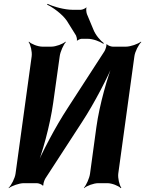

<svg xmlns="http://www.w3.org/2000/svg" viewBox="-20 -954 756 1000"><path d="M524 -687 333 -392C268 -293 196 -155 162 -72L166 -71C200 -154 241 -302 257 -418L291 -661C294 -685 311 -722 323 -735L321 -737C308 -725 271 -711 247 -711H201C177 -711 142 -725 131 -737L129 -735C139 -722 148 -685 145 -661L61 -50C58 -26 39 11 25 24L26 26C41 14 80 0 104 0H172C181 0 200 7 202 13L206 11C204 5 211 -16 216 -24L407 -318C472 -417 543 -555 577 -638L574 -639C540 -556 498 -408 482 -292L449 -50C446 -26 429 11 417 24L418 26C431 14 468 0 492 0H539C563 0 598 14 609 26L612 24C602 11 593 -26 596 -50L680 -661C683 -685 702 -722 716 -735L714 -737C699 -725 660 -711 636 -711H567C558 -711 539 -718 537 -724L534 -722C536 -716 529 -695 524 -687ZM466 -801 433 -880C430 -887 427 -908 431 -914L429 -915C425 -910 408 -903 401 -903H358C317 -903 258 -919 228 -934L225 -930C255 -916 304 -881 328 -846L376 -769C378 -764 383 -749 380 -744L384 -743C387 -747 400 -752 405 -752H436C465 -752 500 -738 518 -726L521 -729C503 -742 477 -772 466 -801Z"/></svg>

Font: Asimov
Style: EdgeNarIt
Weight: 500
Designer: Google
Version: Version 2.000980: 2014